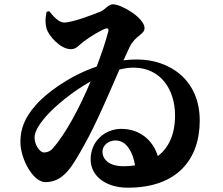

<svg xmlns="http://www.w3.org/2000/svg" viewBox="-20 -815 1040 894"><path d="M279 -710C253 -710 228 -740 209 -763L197 -760C193 -742 188 -714 197 -681C205 -652 259 -586 310 -586C336 -586 346 -604 370 -622C402 -646 452 -676 473 -682C484 -685 487 -679 484 -668C471 -618 452 -562 430 -505C295 -459 189 -375 146 -325C95 -267 75 -215 75 -155C75 -73 135 33 191 33C277 33 316 -39 374 -143C427 -237 490 -385 536 -491C559 -497 581 -500 602 -500C728 -500 795 -398 795 -278C795 -185 763 -125 715 -88C692 -163 630 -215 545 -215C470 -215 402 -159 402 -73C402 5 473 59 575 59C804 59 910 -72 910 -254C910 -445 768 -538 618 -538C597 -538 576 -537 555 -534L584 -597C610 -650 653 -654 653 -684C653 -732 545 -795 506 -795C485 -795 469 -770 450 -762C420 -749 317 -710 279 -710ZM609 -45C591 -42 573 -41 555 -41C481 -41 457 -79 457 -108C457 -140 487 -161 518 -161C570 -161 599 -105 609 -45ZM402 -436C350 -311 284 -190 226 -124C216 -112 201 -105 185 -105C165 -105 141 -141 141 -174C141 -201 159 -232 193 -272C238 -323 317 -388 402 -436Z"/></svg>

Font: Noto Serif CJK HK Black
Style: Regular
Weight: 900
Designer: Ryoko NISHIZUKA 西塚涼子 (kana & ideographs); Frank Grießhammer (Latin, Greek & Cyrillic); Wenlong ZHANG 张文龙 (bopomofo); San
Foundry: Adobe
Version: Version 2.001;hotconv 1.1.0;makeotfexe 2.6.0